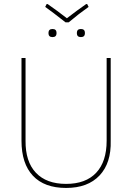

<svg xmlns="http://www.w3.org/2000/svg" viewBox="-20 -923 652 947"><path d="M410 -903 417 -889Q370 -856 319 -813H303Q237 -865 203 -889L210 -903H215Q261 -871 310 -833Q359 -871 405 -903ZM359 -760Q359 -780 379 -780Q399 -780 399 -760Q399 -740 379 -740Q359 -740 359 -760ZM219 -760Q219 -780 239 -780Q259 -780 259 -760Q259 -740 239 -740Q219 -740 219 -760ZM526 -637V-229Q529 -119 471 -57.5Q413 4 306 4Q199 4 142.5 -56Q86 -116 86 -229V-637H106V-229Q105 -126 157 -71Q209 -16 306 -16Q403 -16 454.5 -71Q506 -126 506 -229V-637Z"/></svg>

Font: Alegreya Sans Thin
Style: Regular
Weight: 100
Designer: Juan Pablo del Peral
Foundry: Huerta Tipografica
Version: Version 2.007